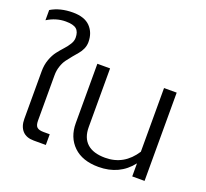

<svg xmlns="http://www.w3.org/2000/svg" viewBox="-131 -921 1176 1094"><g transform="rotate(20 457.0 -373.5)"><path d="M171.9 0Q126.5 0 102.8 -25.9Q79.1 -51.8 79.1 -98.1V-387.2Q79.1 -425.8 91.1 -458.5Q103 -491.2 120.1 -513.2Q137.2 -535.2 154.5 -554.2Q171.9 -573.2 183.8 -592.8Q195.8 -612.3 195.8 -631.8Q195.8 -668 177 -684.1Q158.2 -700.2 111.8 -700.2Q53.2 -700.2 0 -667V-729Q55.2 -762.2 132.8 -762.2Q203.6 -762.2 238.3 -726.3Q272.9 -690.4 272.9 -633.8Q272.9 -612.3 264.2 -592.5Q255.4 -572.8 242.4 -557.9Q229.5 -543 214.4 -524.7Q199.2 -506.3 186.3 -488.8Q173.3 -471.2 164.6 -445.3Q155.8 -419.4 155.8 -390.1V-115.2Q155.8 -86.4 167.7 -75.7Q179.7 -64.9 208 -64.9H245.1V0Z M568.8 15.1Q471.2 15.1 417 -37.1Q362.8 -89.4 362.8 -175.8V-535.2H439.9V-179.2Q439.9 -114.3 477.1 -80.6Q514.2 -46.9 586.9 -46.9Q701.2 -46.9 767.1 -148.9V-535.2H843.8V0H769V-79.1Q695.8 15.1 568.8 15.1Z"/></g></svg>

Font: Prompt Light
Style: Regular
Weight: 300
Designer: Katatrad Team
Foundry: CadsonDemak
Version: Version 1.000;PS 001.000;hotconv 1.0.88;makeotf.lib2.5.64775